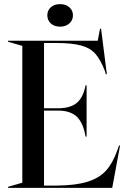

<svg xmlns="http://www.w3.org/2000/svg" viewBox="-20 -909 609 929"><path d="M19 -5 88 -25V-687L19 -707V-712H453L464 -770H469L497 -550H492L487 -567Q467 -619 442.5 -647.5Q418 -676 373.5 -688.5Q329 -701 252 -701H193V-385H263Q323 -386 353 -412.5Q383 -439 394 -496H399V-248H394Q383 -313 353 -343Q323 -373 263 -374H193V-11H255Q348 -12 404.5 -30Q461 -48 493 -83.5Q525 -119 547 -180L556 -205H561L523 0H19ZM209 -835Q209 -859 226 -874Q243 -889 271 -889Q299 -889 316 -873.5Q333 -858 333 -835Q333 -811 315.5 -795.5Q298 -780 271 -780Q243 -780 226 -795.5Q209 -811 209 -835Z"/></svg>

Font: Nyght Serif
Style: Regular
Weight: 400
Designer: Maksym Kobuzan
Version: Version 0.410